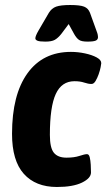

<svg xmlns="http://www.w3.org/2000/svg" viewBox="-20 -738 424 766"><path d="M207 8Q122 8 75 -44.5Q28 -97 28 -204Q28 -360 89.5 -445.5Q151 -531 263 -531Q291 -531 319 -525Q347 -519 365.5 -509Q384 -499 384 -486Q384 -483 381.5 -470Q379 -457 373.5 -441.5Q368 -426 361 -414.5Q354 -403 345 -403Q332 -403 316 -408.5Q300 -414 277 -414Q226 -414 202.5 -363Q179 -312 179 -200Q179 -148 195 -128.5Q211 -109 245 -109Q276 -109 297 -116Q318 -123 327 -123Q335 -123 338 -110.5Q341 -98 342 -81Q343 -64 343 -50Q343 -27 307 -9.5Q271 8 207 8ZM161 -572Q138 -572 129.5 -575.5Q121 -579 121 -585Q121 -594 133 -615L175 -687Q186 -705 204 -711.5Q222 -718 260 -718Q299 -718 315.5 -711.5Q332 -705 339 -687L365 -615Q369 -605 370 -599Q371 -593 371 -590Q371 -580 362 -576Q353 -572 329 -572Q305 -572 295 -579Q285 -586 276 -602L254 -642L224 -602Q211 -586 198.5 -579Q186 -572 161 -572Z"/></svg>

Font: Asap Condensed
Style: Bold Italic
Weight: 700
Width: 3
Italic angle: -6°
Designer: Pablo Cosgaya
Foundry: Omnibus-Type
Version: Version 3.001; ttfautohint (v1.8.4.7-5d5b)